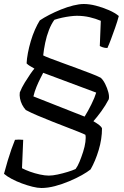

<svg xmlns="http://www.w3.org/2000/svg" viewBox="-38 -740 621 960"><path d="M169 200Q150 200 124 193.5Q98 187 71 177Q44 167 20.5 154.5Q-3 142 -18 129Q-9 95 0.5 63.5Q10 32 19.5 5Q29 -22 37 -41Q44 -42 56 -42Q68 -42 78 -41L72 101Q89 110 112.5 118.5Q136 127 161.5 132.5Q187 138 206 138Q225 138 250.5 132.5Q276 127 300.5 119.5Q325 112 340 105Q350 92 359.5 69Q369 46 377.5 19.5Q386 -7 389 -30Q392 -53 389 -66Q384 -69 359.5 -79Q335 -89 299.5 -102.5Q264 -116 225 -131.5Q186 -147 150.5 -162Q115 -177 91 -190Q80 -202 72.5 -217Q65 -232 62 -248Q59 -264 61 -278Q71 -303 85.5 -326.5Q100 -350 113 -369Q126 -388 134 -397Q119 -406 111 -410.5Q103 -415 95 -423Q96 -446 101.5 -475Q107 -504 116 -534.5Q125 -565 137 -592Q149 -619 161 -638Q180 -651 208 -665.5Q236 -680 267 -692.5Q298 -705 328 -712.5Q358 -720 381 -720Q409 -720 442 -711.5Q475 -703 506 -689.5Q537 -676 556 -660Q549 -633 538 -602Q527 -571 517 -544Q507 -517 499 -500Q486 -500 476 -503.5Q466 -507 461 -510L466 -636Q440 -647 410 -654Q380 -661 346 -661Q333 -661 313 -658.5Q293 -656 272.5 -651.5Q252 -647 234 -641Q219 -621 207 -590.5Q195 -560 188 -526Q181 -492 178 -463Q185 -459 210.5 -449Q236 -439 271 -426.5Q306 -414 343.5 -400Q381 -386 414 -373.5Q447 -361 466 -351Q478 -340 488 -320Q498 -300 503.5 -279.5Q509 -259 506 -244Q490 -213 468.5 -183.5Q447 -154 429 -134Q449 -122 459 -114Q469 -106 472 -98Q472 -45 455.5 10Q439 65 415 107Q399 120 371.5 135.5Q344 151 308.5 166Q273 181 237 190.5Q201 200 169 200ZM385 -157Q402 -184 419 -218.5Q436 -253 443 -277L178 -376Q173 -366 163.5 -347.5Q154 -329 144.5 -306Q135 -283 129 -258Z"/></svg>

Font: Texturina 12pt Light
Style: Italic
Weight: 300
Italic angle: -11°
Designer: Guillermo Torres Carreño
Foundry: Omnibus-Type
Version: Version 1.002